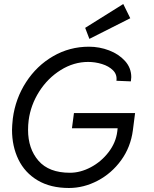

<svg xmlns="http://www.w3.org/2000/svg" viewBox="-20 -927 770 958"><path d="M643 -277Q632 -193 584.5 -127.5Q537 -62 467.5 -25.5Q398 11 324 11Q232 11 168 -27Q104 -65 72 -131Q40 -197 40 -279Q40 -298 44 -336Q57 -435 110 -517Q163 -599 245 -646.5Q327 -694 424 -694Q476 -694 524.5 -675.5Q573 -657 604 -622.5Q635 -588 635 -542Q635 -535 633 -521L561 -524Q565 -555 544 -576Q523 -597 489 -607.5Q455 -618 420 -618Q348 -618 283 -577.5Q218 -537 175.5 -470Q133 -403 123 -327Q120 -303 120 -279Q120 -185 172 -125Q224 -65 329 -65Q381 -65 433 -92.5Q485 -120 521.5 -167.5Q558 -215 565 -270L567 -287H339L349 -363H654ZM405 -788 595 -907 630 -836 426 -733Z"/></svg>

Font: Bellota Text
Style: Bold Italic
Weight: 700
Italic angle: -7.5°
Designer: Kemie Guaida
Foundry: Kemie Guaida
Version: Version 4.001